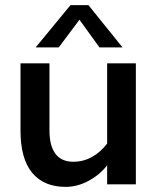

<svg xmlns="http://www.w3.org/2000/svg" viewBox="-20 -719 620 749"><path d="M60 -209V-472H173V-209Q173 -151 196 -119.5Q219 -88 266 -88Q305 -88 338.5 -106.5Q372 -125 398 -159V-472H510V0H398V-74Q369 -37 325.5 -13.5Q282 10 236 10Q151 10 105.5 -45Q60 -100 60 -209ZM458 -534H368L290 -642L209 -534H119L255 -699H325Z"/></svg>

Font: Madhuban Medium
Style: Regular
Weight: 500
Designer: jaikishan Patel
Foundry: MagicType
Version: Version 1.000